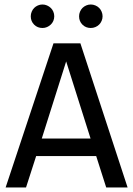

<svg xmlns="http://www.w3.org/2000/svg" viewBox="-20 -830 590 850"><path d="M544.9 0 335.9 -638.2H216.8L4.9 0H95.2L140.1 -139.2H405.8L450.2 0ZM380.9 -216.8H165L272.9 -558.1ZM168 -810.1C160.8 -810.1 154.1 -808.7 147.7 -805.9C141.4 -803.1 135.9 -799.5 131.3 -794.9C126.8 -790.4 123.1 -784.8 120.4 -778.3C117.6 -771.8 116.2 -765 116.2 -757.8C116.2 -743.2 121.2 -730.9 131.1 -720.9C141 -711 153.3 -706.1 168 -706.1C175.1 -706.1 181.9 -707.4 188.2 -710.2C194.6 -713 200.1 -716.6 204.8 -721.2C209.6 -725.7 213.3 -731.2 216.1 -737.5C218.8 -743.9 220.2 -750.7 220.2 -757.8C220.2 -765 218.8 -771.8 216.1 -778.3C213.3 -784.8 209.6 -790.4 204.8 -794.9C200.1 -799.5 194.6 -803.1 188.2 -805.9C181.9 -808.7 175.1 -810.1 168 -810.1ZM381.8 -810.1C374.7 -810.1 367.9 -808.7 361.6 -805.9C355.2 -803.1 349.8 -799.5 345.2 -794.9C340.7 -790.4 337 -784.8 334.2 -778.3C331.5 -771.8 330.1 -765 330.1 -757.8C330.1 -743.2 335 -730.9 345 -720.9C354.9 -711 367.2 -706.1 381.8 -706.1C389 -706.1 395.8 -707.4 402.3 -710.2C408.9 -713 414.4 -716.6 418.9 -721.2C423.5 -725.7 427.2 -731.2 429.9 -737.5C432.7 -743.9 434.1 -750.7 434.1 -757.8C434.1 -765 432.7 -771.8 429.9 -778.3C427.2 -784.8 423.5 -790.4 418.9 -794.9C414.4 -799.5 408.9 -803.1 402.3 -805.9C395.8 -808.7 389 -810.1 381.8 -810.1ZM0 -638.2Z"/></svg>

Font: CodeNewRoman Nerd Font Mono
Style: Regular
Weight: 400
Monospace: yes
Designer: Sam Radian
Foundry: Code New Roman
Version: Version 2.00 November 29, 2014;Nerd Fonts 3.2.1